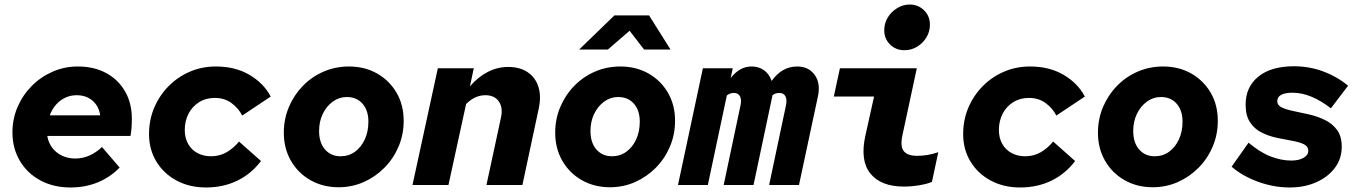

<svg xmlns="http://www.w3.org/2000/svg" viewBox="-20 -818 6040 849"><path d="M292 11Q217 11 159 -20Q101 -51 68 -106.5Q35 -162 35 -233Q35 -292 57.5 -344.5Q80 -397 120 -437.5Q160 -478 212.5 -501Q265 -524 324 -524Q396 -524 449.5 -495Q503 -466 533 -414Q563 -362 563 -293Q563 -270 561.5 -251.5Q560 -233 557 -217H189Q194 -187 211 -164.5Q228 -142 254.5 -129.5Q281 -117 313 -117Q346 -117 376 -130.5Q406 -144 431 -168L509 -77Q467 -34 412 -11.5Q357 11 292 11ZM200 -308H423Q419 -336 405 -355.5Q391 -375 369.5 -386Q348 -397 319 -397Q292 -397 268.5 -386Q245 -375 227.5 -355Q210 -335 200 -308Z M891 11Q818 11 761 -19.5Q704 -50 671.5 -103.5Q639 -157 639 -225Q639 -288 662 -342Q685 -396 725.5 -437Q766 -478 819.5 -501Q873 -524 935 -524Q1021 -524 1084 -486.5Q1147 -449 1177 -391L1051 -307Q1035 -339 1004 -362Q973 -385 930 -385Q890 -385 860 -366Q830 -347 813.5 -315Q797 -283 797 -243Q797 -208 812 -181.5Q827 -155 853.5 -141Q880 -127 913 -127Q951 -127 981.5 -144.5Q1012 -162 1037 -192L1134 -106Q1091 -49 1029 -19Q967 11 891 11Z M1477 10Q1408 10 1352.8 -21.3Q1297.7 -52.6 1266.3 -107.3Q1235 -162 1235 -231Q1235 -292 1257.5 -345Q1280 -398 1319.4 -438.4Q1358.8 -478.9 1411.1 -501.4Q1463.4 -524 1523 -524Q1593 -524 1647.5 -493Q1702 -462 1733.5 -408Q1765 -354 1765 -283.5Q1765 -223.5 1742.6 -170.4Q1720.2 -117.3 1680.4 -76.8Q1640.6 -36.3 1588.5 -13.1Q1536.4 10 1477 10ZM1486 -127Q1522 -127 1549.5 -147Q1577 -167 1593 -201.5Q1609 -236 1609 -280Q1609 -330 1583 -359.5Q1557 -389 1513 -389Q1479.5 -389 1451.7 -368.8Q1423.8 -348.6 1407.4 -314.8Q1391 -281 1391 -238.7Q1391 -187 1417.2 -157Q1443.5 -127 1486 -127Z M1804 0 1916 -516H2075L2058 -436Q2094 -478 2137 -500Q2180 -522 2227 -522Q2279 -522 2313.5 -498.5Q2348 -475 2361 -433.5Q2374 -392 2362 -337L2290 0H2131L2195 -297Q2205 -341 2186 -369Q2167 -397 2126 -397Q2080 -397 2041 -358L1963 0Z M2677 10Q2608 10 2552.8 -21.3Q2497.7 -52.6 2466.3 -107.3Q2435 -162 2435 -231Q2435 -292 2457.5 -345Q2480 -398 2519.4 -438.4Q2558.8 -478.9 2611.1 -501.4Q2663.4 -524 2723 -524Q2793 -524 2847.5 -493Q2902 -462 2933.5 -408Q2965 -354 2965 -283.5Q2965 -223.5 2942.6 -170.4Q2920.2 -117.3 2880.4 -76.8Q2840.6 -36.3 2788.5 -13.1Q2736.4 10 2677 10ZM2686 -127Q2722 -127 2749.5 -147Q2777 -167 2793 -201.5Q2809 -236 2809 -280Q2809 -330 2783 -359.5Q2757 -389 2713 -389Q2679.5 -389 2651.7 -368.8Q2623.8 -348.6 2607.4 -314.8Q2591 -281 2591 -238.7Q2591 -187 2617.2 -157Q2643.5 -127 2686 -127ZM2541 -599 2697 -750H2850L2945 -599H2828L2764 -682L2668 -599Z M2978 0 3088 -516H3220L3211 -473Q3251 -524 3303 -524Q3336 -524 3359 -507Q3382 -490 3392 -460Q3415 -492 3443 -508Q3471 -524 3505 -524Q3555 -524 3582 -487.5Q3609 -451 3597 -393L3513 0H3381L3455 -350Q3461 -376 3453.5 -391.5Q3446 -407 3426 -407Q3407 -407 3395 -396Q3395 -393 3394.5 -389.5Q3394 -386 3393 -383L3312 0H3180L3254 -350Q3260 -376 3252.5 -391.5Q3245 -407 3225 -407Q3217 -407 3209.5 -404.5Q3202 -402 3194 -396L3110 0Z M3979 -596Q3941 -596 3915.5 -621.5Q3890 -647 3890 -684Q3890 -715 3905.5 -740.5Q3921 -766 3947 -782Q3973 -798 4002 -798Q4040 -798 4066 -772.5Q4092 -747 4092 -709Q4092 -678 4076.5 -652.5Q4061 -627 4035.5 -611.5Q4010 -596 3979 -596ZM3977 7Q3875 7 3828.5 -51Q3782 -109 3807 -220L3845 -391H3667L3694 -516H4034L3970 -218Q3960 -169 3977 -149Q3994 -129 4034 -129Q4057 -129 4080 -132.5Q4103 -136 4129 -145L4101 -14Q4082 -5 4046 1Q4010 7 3977 7Z M4491 11Q4418 11 4361 -19.5Q4304 -50 4271.5 -103.5Q4239 -157 4239 -225Q4239 -288 4262 -342Q4285 -396 4325.5 -437Q4366 -478 4419.5 -501Q4473 -524 4535 -524Q4621 -524 4684 -486.5Q4747 -449 4777 -391L4651 -307Q4635 -339 4604 -362Q4573 -385 4530 -385Q4490 -385 4460 -366Q4430 -347 4413.5 -315Q4397 -283 4397 -243Q4397 -208 4412 -181.5Q4427 -155 4453.5 -141Q4480 -127 4513 -127Q4551 -127 4581.5 -144.5Q4612 -162 4637 -192L4734 -106Q4691 -49 4629 -19Q4567 11 4491 11Z M5077 10Q5008 10 4952.8 -21.3Q4897.7 -52.6 4866.3 -107.3Q4835 -162 4835 -231Q4835 -292 4857.5 -345Q4880 -398 4919.4 -438.4Q4958.8 -478.9 5011.1 -501.4Q5063.4 -524 5123 -524Q5193 -524 5247.5 -493Q5302 -462 5333.5 -408Q5365 -354 5365 -283.5Q5365 -223.5 5342.6 -170.4Q5320.2 -117.3 5280.4 -76.8Q5240.6 -36.3 5188.5 -13.1Q5136.4 10 5077 10ZM5086 -127Q5122 -127 5149.5 -147Q5177 -167 5193 -201.5Q5209 -236 5209 -280Q5209 -330 5183 -359.5Q5157 -389 5113 -389Q5079.5 -389 5051.7 -368.8Q5023.8 -348.6 5007.4 -314.8Q4991 -281 4991 -238.7Q4991 -187 5017.2 -157Q5043.5 -127 5086 -127Z M5683 11Q5612 11 5542.5 -14.5Q5473 -40 5426 -81L5501 -187Q5552 -144 5599 -126Q5646 -108 5690 -108Q5723 -108 5744 -120Q5765 -132 5765 -151Q5765 -171 5745 -180.5Q5725 -190 5693.5 -195.5Q5662 -201 5626.5 -208.5Q5591 -216 5559.5 -231.5Q5528 -247 5508 -276.5Q5488 -306 5488 -356Q5488 -433 5544 -479Q5600 -525 5702 -525Q5770 -525 5831.5 -502Q5893 -479 5941 -439L5865 -339Q5823 -372 5780 -390Q5737 -408 5696 -408Q5662 -408 5645 -398.5Q5628 -389 5628 -371Q5628 -352 5648.5 -342.5Q5669 -333 5701.5 -326.5Q5734 -320 5770.5 -311.5Q5807 -303 5839.5 -287Q5872 -271 5892.5 -243Q5913 -215 5913 -169Q5913 -116 5882.5 -75.5Q5852 -35 5800 -12Q5748 11 5683 11Z"/></svg>

Font: Red Hat Mono
Style: Italic
Weight: 400
Italic angle: -12°
Monospace: yes
Designer: Pentagram, MCKL
Foundry: MCKL
Version: Version 1.030